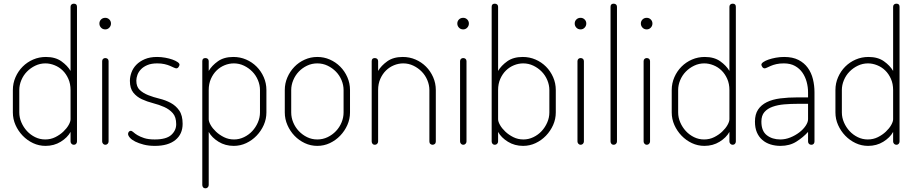

<svg xmlns="http://www.w3.org/2000/svg" viewBox="-20 -788 4985 1045"><path d="M382 -768Q399 -768 399 -751V-18Q399 -11 394.5 -5.5Q390 0 382 0Q374 0 369 -5.5Q364 -11 364 -18V-70Q347 -39 310.5 -16.5Q274 6 228 6Q192 6 160 -9Q128 -24 103.5 -49.5Q79 -75 64.5 -107.5Q50 -140 50 -176V-298Q50 -335 64.5 -368Q79 -401 103.5 -425.5Q128 -450 160.5 -464Q193 -478 230 -478Q281 -478 314 -454.5Q347 -431 364 -402V-751Q364 -759 369 -763.5Q374 -768 382 -768ZM85 -176Q85 -148 96.5 -121.5Q108 -95 127 -74.5Q146 -54 171.5 -41.5Q197 -29 226 -29Q256 -29 281 -41.5Q306 -54 324.5 -71.5Q343 -89 353.5 -107.5Q364 -126 364 -139V-298Q364 -332 352 -359Q340 -386 321 -404.5Q302 -423 277 -433Q252 -443 227 -443Q198 -443 172 -430.5Q146 -418 126.5 -398Q107 -378 96 -351.5Q85 -325 85 -298Z M553 -472Q561 -472 566 -467.5Q571 -463 571 -455V-18Q571 -11 566 -5.5Q561 0 553 0Q546 0 541 -5.5Q536 -11 536 -18V-455Q536 -463 541 -467.5Q546 -472 553 -472ZM553 -691Q566 -691 575 -682Q584 -673 584 -660Q584 -647 575 -637.5Q566 -628 553 -628Q539 -628 530 -637.5Q521 -647 521 -660Q521 -673 530 -682Q539 -691 553 -691Z M822 -29Q885 -29 912 -53.5Q939 -78 939 -112Q939 -151 920.5 -172Q902 -193 874 -205.5Q846 -218 813 -226.5Q780 -235 752 -248Q724 -261 705.5 -284Q687 -307 687 -348Q687 -370 695.5 -393.5Q704 -417 722 -435.5Q740 -454 768 -466Q796 -478 835 -478Q857 -478 879 -474Q901 -470 918 -464Q935 -458 946 -450.5Q957 -443 957 -436Q957 -431 952 -423.5Q947 -416 940 -416Q935 -416 926.5 -420Q918 -424 905.5 -429.5Q893 -435 875.5 -439Q858 -443 836 -443Q804 -443 782.5 -434Q761 -425 747.5 -411Q734 -397 728 -380.5Q722 -364 722 -349Q722 -316 740.5 -298.5Q759 -281 787 -270Q815 -259 848 -251Q881 -243 909 -228Q937 -213 955.5 -186.5Q974 -160 974 -114Q974 -58 934.5 -26Q895 6 823 6Q789 6 762 -1Q735 -8 716 -17.5Q697 -27 687 -38.5Q677 -50 677 -59Q677 -66 681.5 -71Q686 -76 691 -76Q698 -76 706 -68.5Q714 -61 728 -52.5Q742 -44 764.5 -36.5Q787 -29 822 -29Z M1098 -472Q1106 -472 1111 -467.5Q1116 -463 1116 -455V-402Q1133 -431 1166 -454.5Q1199 -478 1250 -478Q1287 -478 1319.5 -464Q1352 -450 1376.5 -425.5Q1401 -401 1415.5 -368Q1430 -335 1430 -298V-176Q1430 -140 1415.5 -107.5Q1401 -75 1376.5 -49.5Q1352 -24 1320 -9Q1288 6 1252 6Q1206 6 1169.5 -16.5Q1133 -39 1116 -70V219Q1116 226 1111 231.5Q1106 237 1098 237Q1090 237 1085.5 231.5Q1081 226 1081 219V-455Q1081 -472 1098 -472ZM1395 -298Q1395 -325 1384 -351.5Q1373 -378 1353.5 -398Q1334 -418 1308 -430.5Q1282 -443 1253 -443Q1227 -443 1202.5 -433Q1178 -423 1159 -404.5Q1140 -386 1128 -359Q1116 -332 1116 -298V-139Q1116 -126 1126.5 -107.5Q1137 -89 1155.5 -71.5Q1174 -54 1199 -41.5Q1224 -29 1254 -29Q1282 -29 1308 -41.5Q1334 -54 1353 -74.5Q1372 -95 1383.5 -121.5Q1395 -148 1395 -176Z M1707 -478Q1743 -478 1775 -464Q1807 -450 1831.5 -425.5Q1856 -401 1870.5 -368Q1885 -335 1885 -298V-176Q1885 -140 1870.5 -107.5Q1856 -75 1831.5 -49.5Q1807 -24 1775 -9Q1743 6 1707 6Q1671 6 1639 -9Q1607 -24 1583 -49Q1559 -74 1544.5 -107Q1530 -140 1530 -176V-298Q1530 -334 1544 -366.5Q1558 -399 1582 -424Q1606 -449 1638.5 -463.5Q1671 -478 1707 -478ZM1850 -298Q1850 -325 1839 -351.5Q1828 -378 1808.5 -398Q1789 -418 1763 -430.5Q1737 -443 1707 -443Q1677 -443 1651 -430.5Q1625 -418 1606 -398Q1587 -378 1576 -351.5Q1565 -325 1565 -298V-176Q1565 -148 1576 -121.5Q1587 -95 1606.5 -74.5Q1626 -54 1651.5 -41.5Q1677 -29 1707 -29Q1737 -29 1763 -41.5Q1789 -54 1808.5 -74.5Q1828 -95 1839 -121.5Q1850 -148 1850 -176Z M2038 -18Q2038 -11 2033 -5.5Q2028 0 2020 0Q2012 0 2007.5 -5.5Q2003 -11 2003 -18V-455Q2003 -472 2020 -472Q2028 -472 2033 -467.5Q2038 -463 2038 -455V-402Q2055 -431 2088 -454.5Q2121 -478 2172 -478Q2209 -478 2241.5 -464Q2274 -450 2298.5 -425.5Q2323 -401 2337.5 -368Q2352 -335 2352 -298V-18Q2352 -9 2346.5 -4.5Q2341 0 2334 0Q2328 0 2322.5 -4.5Q2317 -9 2317 -18V-298Q2317 -325 2306 -351.5Q2295 -378 2275.5 -398Q2256 -418 2230 -430.5Q2204 -443 2175 -443Q2149 -443 2124.5 -433Q2100 -423 2081 -404.5Q2062 -386 2050 -359Q2038 -332 2038 -298Z M2501 -472Q2509 -472 2514 -467.5Q2519 -463 2519 -455V-18Q2519 -11 2514 -5.5Q2509 0 2501 0Q2494 0 2489 -5.5Q2484 -11 2484 -18V-455Q2484 -463 2489 -467.5Q2494 -472 2501 -472ZM2501 -691Q2514 -691 2523 -682Q2532 -673 2532 -660Q2532 -647 2523 -637.5Q2514 -628 2501 -628Q2487 -628 2478 -637.5Q2469 -647 2469 -660Q2469 -673 2478 -682Q2487 -691 2501 -691Z M2673 -768Q2681 -768 2686 -763.5Q2691 -759 2691 -751V-402Q2708 -431 2741 -454.5Q2774 -478 2825 -478Q2862 -478 2894.5 -464Q2927 -450 2951.5 -425.5Q2976 -401 2990.5 -368Q3005 -335 3005 -298V-176Q3005 -140 2990.5 -107.5Q2976 -75 2951.5 -49.5Q2927 -24 2895 -9Q2863 6 2827 6Q2781 6 2744.5 -16.5Q2708 -39 2691 -70V-18Q2691 -11 2686 -5.5Q2681 0 2673 0Q2665 0 2660.5 -5.5Q2656 -11 2656 -18V-751Q2656 -768 2673 -768ZM2970 -298Q2970 -325 2959 -351.5Q2948 -378 2928.5 -398Q2909 -418 2883 -430.5Q2857 -443 2828 -443Q2802 -443 2777.5 -433Q2753 -423 2734 -404.5Q2715 -386 2703 -359Q2691 -332 2691 -298V-139Q2691 -126 2701.5 -107.5Q2712 -89 2730.5 -71.5Q2749 -54 2774 -41.5Q2799 -29 2829 -29Q2857 -29 2883 -41.5Q2909 -54 2928 -74.5Q2947 -95 2958.5 -121.5Q2970 -148 2970 -176Z M3140 -472Q3148 -472 3153 -467.5Q3158 -463 3158 -455V-18Q3158 -11 3153 -5.5Q3148 0 3140 0Q3133 0 3128 -5.5Q3123 -11 3123 -18V-455Q3123 -463 3128 -467.5Q3133 -472 3140 -472ZM3140 -691Q3153 -691 3162 -682Q3171 -673 3171 -660Q3171 -647 3162 -637.5Q3153 -628 3140 -628Q3126 -628 3117 -637.5Q3108 -647 3108 -660Q3108 -673 3117 -682Q3126 -691 3140 -691Z M3320 -768Q3328 -768 3333 -763.5Q3338 -759 3338 -751V-18Q3338 -11 3333 -5.5Q3328 0 3320 0Q3312 0 3307.5 -5.5Q3303 -11 3303 -18V-751Q3303 -768 3320 -768Z M3500 -472Q3508 -472 3513 -467.5Q3518 -463 3518 -455V-18Q3518 -11 3513 -5.5Q3508 0 3500 0Q3493 0 3488 -5.5Q3483 -11 3483 -18V-455Q3483 -463 3488 -467.5Q3493 -472 3500 -472ZM3500 -691Q3513 -691 3522 -682Q3531 -673 3531 -660Q3531 -647 3522 -637.5Q3513 -628 3500 -628Q3486 -628 3477 -637.5Q3468 -647 3468 -660Q3468 -673 3477 -682Q3486 -691 3500 -691Z M3968 -768Q3985 -768 3985 -751V-18Q3985 -11 3980.5 -5.5Q3976 0 3968 0Q3960 0 3955 -5.5Q3950 -11 3950 -18V-70Q3933 -39 3896.5 -16.5Q3860 6 3814 6Q3778 6 3746 -9Q3714 -24 3689.5 -49.5Q3665 -75 3650.5 -107.5Q3636 -140 3636 -176V-298Q3636 -335 3650.5 -368Q3665 -401 3689.5 -425.5Q3714 -450 3746.5 -464Q3779 -478 3816 -478Q3867 -478 3900 -454.5Q3933 -431 3950 -402V-751Q3950 -759 3955 -763.5Q3960 -768 3968 -768ZM3671 -176Q3671 -148 3682.5 -121.5Q3694 -95 3713 -74.5Q3732 -54 3757.5 -41.5Q3783 -29 3812 -29Q3842 -29 3867 -41.5Q3892 -54 3910.5 -71.5Q3929 -89 3939.5 -107.5Q3950 -126 3950 -139V-298Q3950 -332 3938 -359Q3926 -386 3907 -404.5Q3888 -423 3863 -433Q3838 -443 3813 -443Q3784 -443 3758 -430.5Q3732 -418 3712.5 -398Q3693 -378 3682 -351.5Q3671 -325 3671 -298Z M4248 -478Q4294 -478 4325.5 -462Q4357 -446 4376.5 -419Q4396 -392 4404.5 -357.5Q4413 -323 4413 -286V-18Q4413 -10 4408.5 -5Q4404 0 4396 0Q4388 0 4383 -5Q4378 -10 4378 -18V-70Q4352 -41 4315 -17.5Q4278 6 4228 6Q4199 6 4173.5 -2Q4148 -10 4129 -26.5Q4110 -43 4099.5 -67.5Q4089 -92 4089 -126Q4089 -166 4106 -191.5Q4123 -217 4153.5 -232Q4184 -247 4227 -252.5Q4270 -258 4322 -258H4378V-286Q4378 -314 4370.5 -342Q4363 -370 4347.5 -392.5Q4332 -415 4307 -429Q4282 -443 4246 -443Q4223 -443 4205.5 -439Q4188 -435 4175.5 -429.5Q4163 -424 4154.5 -420Q4146 -416 4142 -416Q4134 -416 4129 -423.5Q4124 -431 4124 -436Q4124 -443 4135 -450.5Q4146 -458 4163.5 -464Q4181 -470 4203 -474Q4225 -478 4248 -478ZM4378 -223H4323Q4284 -223 4248.5 -220Q4213 -217 4185 -207Q4157 -197 4140.5 -178Q4124 -159 4124 -126Q4124 -75 4153.5 -52Q4183 -29 4227 -29Q4255 -29 4282 -40Q4309 -51 4330.5 -67.5Q4352 -84 4365 -103.5Q4378 -123 4378 -139Z M4859 -768Q4876 -768 4876 -751V-18Q4876 -11 4871.5 -5.5Q4867 0 4859 0Q4851 0 4846 -5.5Q4841 -11 4841 -18V-70Q4824 -39 4787.5 -16.5Q4751 6 4705 6Q4669 6 4637 -9Q4605 -24 4580.5 -49.5Q4556 -75 4541.5 -107.5Q4527 -140 4527 -176V-298Q4527 -335 4541.5 -368Q4556 -401 4580.5 -425.5Q4605 -450 4637.5 -464Q4670 -478 4707 -478Q4758 -478 4791 -454.5Q4824 -431 4841 -402V-751Q4841 -759 4846 -763.5Q4851 -768 4859 -768ZM4562 -176Q4562 -148 4573.5 -121.5Q4585 -95 4604 -74.5Q4623 -54 4648.5 -41.5Q4674 -29 4703 -29Q4733 -29 4758 -41.5Q4783 -54 4801.5 -71.5Q4820 -89 4830.5 -107.5Q4841 -126 4841 -139V-298Q4841 -332 4829 -359Q4817 -386 4798 -404.5Q4779 -423 4754 -433Q4729 -443 4704 -443Q4675 -443 4649 -430.5Q4623 -418 4603.5 -398Q4584 -378 4573 -351.5Q4562 -325 4562 -298Z"/></svg>

Font: AkaAcidDosis
Style: ExtraLight
Weight: 250
Designer: Edgar Tolentino, Pablo Impallari, Igino Marini, Aka-Acid
Foundry: Edgar Tolentino, Pablo Impallari, Igino Marini, Aka-Acid
Version: Version 1.007